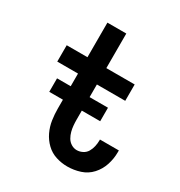

<svg xmlns="http://www.w3.org/2000/svg" viewBox="-174 -857 925 986"><g transform="rotate(30 288.0 -363.5)"><path d="M367 8Q406 8 443 -4Q480 -16 506 -44.5Q532 -73 544 -110Q556 -147 556 -185Q556 -191 556 -196H444Q444 -193 444 -191Q444 -173 440 -155Q436 -137 427 -121.5Q418 -106 401.5 -97.5Q385 -89 367 -89Q350 -89 334.5 -98.5Q319 -108 310 -123.5Q301 -139 296.5 -156Q292 -173 290.5 -190.5Q289 -208 289 -226V-433H457V-530H289V-735H177V-530H54V-433H177V-226Q177 -192 182 -158Q187 -124 202 -92.5Q217 -61 242 -37Q267 -13 300 -2.5Q333 8 367 8ZM96 -278H398V-358H96Z"/></g></svg>

Font: Iosevka Sparkle Semibold
Style: Regular
Weight: 600
Designer: Belleve Invis
Foundry: Belleve Invis
Version: Version 4.5.0; ttfautohint (v1.8.3)